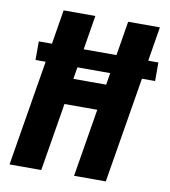

<svg xmlns="http://www.w3.org/2000/svg" viewBox="-82 -805 774 876"><g transform="rotate(10 304.5 -367.5)"><path d="M21 0 102 -490H55V-576H116L142 -735H289L263 -576H415L441 -735H588L562 -576H609V-490H548L467 0H320L372 -315H220L168 0ZM392 -435 401 -490H249L240 -435Z"/></g></svg>

Font: Iosevka Curly Heavy Extended
Style: Italic
Weight: 900
Width: 7
Italic angle: -9°
Monospace: yes
Designer: Belleve Invis
Foundry: Belleve Invis
Version: Version 11.1.0; ttfautohint (v1.8.3)